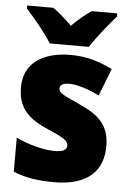

<svg xmlns="http://www.w3.org/2000/svg" viewBox="-55 -807 582 858"><g transform="rotate(5 236.5 -378.0)"><path d="M147 -606H322C350 -649 405 -717 436 -752V-766H322C292 -747 266 -724 234 -693C202 -724 178 -746 149 -766H32V-752C65 -717 122 -648 147 -606ZM439 -170C439 -263 393 -306 307 -345C223 -383 208 -390 208 -410C208 -426 223 -434 250 -434C285 -434 339 -417 385 -393L433 -516C370 -547 313 -563 246 -563C117 -563 36 -506 36 -400C36 -314 77 -266 160 -229C247 -191 265 -180 265 -158C265 -138 248 -129 210 -129C165 -129 96 -145 37 -174V-21C96 3 151 10 221 10C371 10 439 -60 439 -170Z"/></g></svg>

Font: Noto Sans Sinhala SemiCondensed Black
Style: Regular
Weight: 900
Width: 4
Designer: Jelle Bosma - Monotype Design Team
Foundry: Monotype Imaging Inc.
Version: Version 2.006